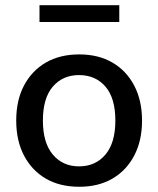

<svg xmlns="http://www.w3.org/2000/svg" viewBox="-20 -705 605 734"><path d="M283 9Q209 9 155.5 -22Q102 -53 72 -110Q42 -167 42 -244Q42 -322 72 -378.5Q102 -435 155.5 -466Q209 -497 283 -497Q356 -497 409.5 -466Q463 -435 493 -378Q523 -321 523 -244Q523 -167 493 -110Q463 -53 409.5 -22Q356 9 283 9ZM282 -69Q345 -69 383 -114Q421 -159 421 -244Q421 -330 383 -374Q345 -418 282 -418Q220 -418 182 -374Q144 -330 144 -244Q144 -159 182 -114Q220 -69 282 -69ZM131 -621V-685H436V-621Z"/></svg>

Font: Nunito Sans 12pt ExtraLight 12pt SemiBold
Style: Regular
Weight: 600
Version: Version 3.101;gftools[0.9.27]